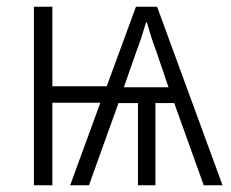

<svg xmlns="http://www.w3.org/2000/svg" viewBox="-20 -552 688 572"><path d="M448 -532H385L298 -295H136V-532H81V0H136V-246H279L189 0H245L333 -245H391V0H443V-245H499L587 0H643ZM415 -485H418C424 -461 434 -430 446 -398L482 -292H349L385 -395C398 -429 407 -458 415 -485Z"/></svg>

Font: Noto Sans SemiCondensed Light
Style: Regular
Weight: 300
Width: 4
Designer: Monotype Design Team
Foundry: Monotype Imaging Inc.
Version: Version 2.013